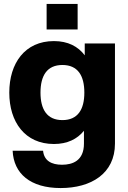

<svg xmlns="http://www.w3.org/2000/svg" viewBox="-20 -740 650 972"><path d="M287 212C441 212 562 139 562 -13V-520H409V-460C375 -505 324 -532 253 -532C106 -532 27 -420 27 -271C27 -123 106 -11 253 -11C321 -11 371 -36 405 -78V-13C405 74 347 94 294 94C241 94 203 74 198 23H44C49 139 134 212 287 212ZM185 -271C185 -357 218 -411 296 -411C374 -411 407 -357 407 -271C407 -186 374 -132 296 -132C218 -132 185 -186 185 -271ZM216 -591H373V-720H216Z"/></svg>

Font: Aspekta 750
Style: Regular
Weight: 750
Designer: Ivo Dolenc
Version: Version 2.000